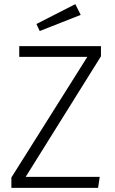

<svg xmlns="http://www.w3.org/2000/svg" viewBox="-20 -908 556 928"><path d="M468 -636 104 -53H462L454 0H35V-50L402 -633H73V-685H468ZM370 -836 172 -758 156 -792 344 -888Z"/></svg>

Font: Fira Sans Light
Style: Regular
Weight: 300
Designer: bBox Type GmbH & Carrois Corporate GbR & Edenspiekermann AG
Foundry: bBox Type GmbH & Carrois Corporate GbR & Edenspiekermann AG
Version: Version 4.301